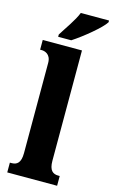

<svg xmlns="http://www.w3.org/2000/svg" viewBox="-143 -1012 629 1064"><g transform="rotate(15 171.5 -479.5)"><path d="M94 -812V-799H169C228 -837 322 -914 343 -949V-959H181C164 -914 119 -853 94 -812ZM16 0H302V-56H294C263 -56 241 -71 241 -127V-760H16V-704H26C39 -704 78 -697 78 -645V-127C78 -71 56 -56 26 -56H16Z"/></g></svg>

Font: Noto Serif Georgian ExtraCondensed Black
Style: Regular
Weight: 900
Width: 2
Designer: Monotype Design Team, Akaki Razmadze
Foundry: Google LLC
Version: Version 2.003